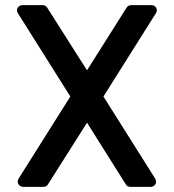

<svg xmlns="http://www.w3.org/2000/svg" viewBox="-20 -728 678 748"><path d="M71 0Q62 0 55.5 -6Q49 -12 49 -20Q49 -27 53 -33L254 -352L50 -676Q46 -681 46 -688Q46 -696 52.5 -702Q59 -708 68 -708H145Q158 -708 164 -698L319 -454L473 -698Q479 -708 492 -708H569Q579 -708 585 -702Q591 -696 591 -688Q591 -681 587 -676L383 -352L584 -33Q588 -27 588 -20Q588 -12 582 -6Q576 0 566 0H489Q475 0 470 -10L319 -250L167 -10Q162 0 148 0Z"/></svg>

Font: Miriam Libre SemiBold
Style: Regular
Weight: 600
Version: Version 2.000